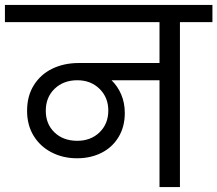

<svg xmlns="http://www.w3.org/2000/svg" viewBox="-47 -760 883 780"><path d="M816 -670H684V0H601V-434H406Q431 -410 445.5 -376Q460 -342 460 -301Q460 -245 434.5 -203Q409 -161 365 -139Q321 -117 266 -117Q209 -117 162.5 -141Q116 -165 89.5 -208.5Q63 -252 63 -310Q63 -370 90.5 -414Q118 -458 165.5 -481Q213 -504 273 -504H601V-670H-27V-740H816ZM267 -188Q322 -188 357.5 -222.5Q393 -257 393 -311Q393 -364 357.5 -399Q322 -434 267 -434Q211 -434 175 -399.5Q139 -365 139 -310Q139 -256 174.5 -222Q210 -188 267 -188Z"/></svg>

Font: MSTAGE
Style: Regular
Weight: 400
Designer: Ninad Kale (Devanagari), Jonny Pinhorn (Latin)
Foundry: Indian Type Foundry
Version: 4.004